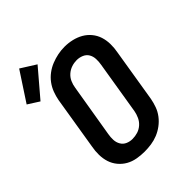

<svg xmlns="http://www.w3.org/2000/svg" viewBox="-270 -970 1106 1106"><g transform="rotate(-45 283.0 -417.0)"><path d="M255 8Q224 8 193.5 2.5Q163 -3 137.5 -17.5Q112 -32 93 -55Q74 -78 65 -106Q56 -134 55.5 -165.5Q55 -197 61 -228L114 -553Q119 -580 129 -606.5Q139 -633 156 -656Q173 -679 196.5 -696.5Q220 -714 246.5 -724.5Q273 -735 300 -740.5Q327 -746 355 -746Q386 -746 416 -739Q446 -732 471.5 -717.5Q497 -703 516 -680Q535 -657 544 -629Q553 -601 553.5 -569.5Q554 -538 548 -507L495 -182Q490 -155 480.5 -128.5Q471 -102 453.5 -79Q436 -56 412.5 -38.5Q389 -21 363 -10.5Q337 0 309.5 4Q282 8 255 8ZM257 -93Q279 -93 300 -99.5Q321 -106 338 -121Q355 -136 364.5 -156.5Q374 -177 378 -199L431 -523Q435 -545 434 -567.5Q433 -590 422.5 -607.5Q412 -625 392 -633.5Q372 -642 350 -642Q329 -642 308 -635Q287 -628 270 -613Q253 -598 244 -577.5Q235 -557 232 -536L178 -212Q174 -190 175 -168Q176 -146 186.5 -128Q197 -110 216 -101.5Q235 -93 257 -93ZM35 -621 -34 -665 82 -842 174 -784Z"/></g></svg>

Font: Iosevka Curly Slab ExObl
Style: Bold
Weight: 700
Width: 7
Italic angle: -9°
Monospace: yes
Designer: Belleve Invis
Foundry: Belleve Invis
Version: Version 11.0.0; ttfautohint (v1.8.3)